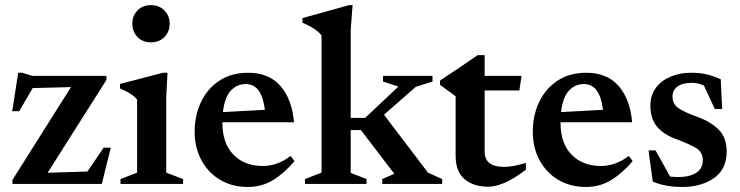

<svg xmlns="http://www.w3.org/2000/svg" viewBox="-20 -732 2946 764"><path d="M29.5 0V-16L262.5 -385.5L110 -381.5L56.5 -289.5H28.5L52.5 -442.5H68L109 -430H403.5V-414L169.5 -44.5L328 -49.5L392.5 -144.5H421L385 0Z M580.5 -563.5Q547.5 -563.5 527 -584.8Q506.5 -606 506.5 -638Q506.5 -669 527 -690.2Q547.5 -711.5 580.5 -711.5Q614 -711.5 634.5 -690.2Q655 -669 655 -638Q655 -606 634.5 -584.8Q614 -563.5 580.5 -563.5ZM646.5 -442.5 641.5 -346.5V-45L708.5 -19.5V0H459.5V-19.5L525.5 -45V-336Q515.5 -348.5 496.8 -360.2Q478 -372 457.5 -380V-398L628.5 -442.5Z M968 -442.5Q1049.5 -442.5 1095.5 -390.5Q1141.5 -338.5 1150 -245.5H865V-242.5Q865 -161.5 909 -116.5Q953 -71.5 1025.5 -71.5Q1084 -71.5 1136.5 -111.5L1152 -91Q1112 -43.5 1067 -15.8Q1022 12 966 12Q903 12 855.2 -16.8Q807.5 -45.5 781 -95.5Q754.5 -145.5 754.5 -208.5Q754.5 -272 779.5 -325.2Q804.5 -378.5 852.2 -410.5Q900 -442.5 968 -442.5ZM957.5 -397.5Q923 -397.5 898.5 -371.5Q874 -345.5 867 -286L1034 -295Q1028 -344 1009.8 -370.8Q991.5 -397.5 957.5 -397.5Z M1375.5 -44 1438.5 -19.5V0H1193.5V-19.5L1259.5 -45V-591Q1248.5 -605 1230.5 -617Q1212.5 -629 1183.5 -642V-660L1369 -711.5H1383L1375.5 -614V-263H1433L1565.5 -387.5L1504 -407.5V-430H1701V-407.5L1634.5 -386.5L1508 -275.5L1683 -45L1739.5 -19.5V0H1501V-19.5L1549 -40.5L1416 -214.5H1375.5Z M1908.5 -128.5Q1908.5 -68 1985.5 -68Q2023 -68 2072.5 -84V-56.5Q2023.5 -19.5 1987.2 -4.2Q1951 11 1922.5 11Q1864.5 11 1828.8 -19Q1793 -49 1793 -112V-349L1731 -394.5V-411.5Q1764 -433.5 1805.5 -461.2Q1847 -489 1880.5 -512.5H1908.5V-430H2055.5L2046.5 -372H1908.5Z M2313.5 -442.5Q2395 -442.5 2441 -390.5Q2487 -338.5 2495.5 -245.5H2210.5V-242.5Q2210.5 -161.5 2254.5 -116.5Q2298.5 -71.5 2371 -71.5Q2429.5 -71.5 2482 -111.5L2497.5 -91Q2457.5 -43.5 2412.5 -15.8Q2367.5 12 2311.5 12Q2248.5 12 2200.8 -16.8Q2153 -45.5 2126.5 -95.5Q2100 -145.5 2100 -208.5Q2100 -272 2125 -325.2Q2150 -378.5 2197.8 -410.5Q2245.5 -442.5 2313.5 -442.5ZM2303 -397.5Q2268.5 -397.5 2244 -371.5Q2219.5 -345.5 2212.5 -286L2379.5 -295Q2373.5 -344 2355.2 -370.8Q2337 -397.5 2303 -397.5Z M2729 -442.5Q2764 -442.5 2790.5 -436.5Q2817 -430.5 2848 -416.5L2853.5 -298H2824.5L2781 -391.5Q2757.5 -402.5 2733 -402.5Q2696.5 -402.5 2676.2 -388Q2656 -373.5 2656 -348Q2656 -318 2680 -301.5Q2704 -285 2756 -266.5Q2807.5 -248 2839.5 -216.5Q2871.5 -185 2871.5 -128.5Q2871.5 -58.5 2820.8 -23.2Q2770 12 2694.5 12Q2627.5 12 2577.5 -9.5L2560.5 -133.5H2588.5L2646.5 -29.5Q2655 -28.5 2663 -28Q2671 -27.5 2679 -27.5Q2723.5 -27.5 2750 -44.2Q2776.5 -61 2776.5 -94.5Q2776.5 -128 2747.2 -144.5Q2718 -161 2668 -179.5Q2618.5 -198 2593.2 -229.5Q2568 -261 2568 -311.5Q2568 -353.5 2590 -382.8Q2612 -412 2648.5 -427.2Q2685 -442.5 2729 -442.5Z"/></svg>

Font: Newsreader Text SemiBold
Style: Regular
Weight: 600
Designer: Hugues Gentile
Foundry: Production Type
Version: Version 1.001